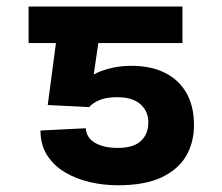

<svg xmlns="http://www.w3.org/2000/svg" viewBox="-20 -548 668 577"><path d="M248 -226.1 123.5 -232.4 162.6 -528.3H528.3V-418.5H275.4L261.7 -324.2Q278.8 -334 307.6 -341.8Q336.4 -349.6 369.6 -350.1Q431.2 -351.1 474.4 -329.8Q517.6 -308.6 540.3 -268.6Q563 -228.5 563 -171.9Q563 -120.6 539.6 -79.8Q516.1 -39.1 465.8 -15.1Q415.5 8.8 334 8.8Q290.5 8.8 249 -1Q207.5 -10.7 174.3 -30.8Q141.1 -50.8 121.3 -82Q101.6 -113.3 101.6 -155.8L237.8 -162.6Q239.7 -133.3 266.1 -118.4Q292.5 -103.5 334 -103.5Q381.3 -103.5 403.6 -124.5Q425.8 -145.5 425.8 -180.2Q425.8 -213.9 401.9 -234.9Q377.9 -255.9 333 -255.9Q299.3 -255.9 279.1 -247.3Q258.8 -238.8 248 -226.1ZM219.2 -528.3V-418.5H65.9V-528.3Z"/></svg>

Font: Inter Cardless
Style: Bold
Weight: 700
Designer: Rasmus Andersson
Foundry: rsms
Version: Version 4.001;git-9221beed3